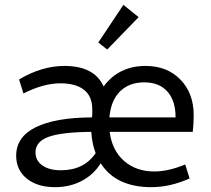

<svg xmlns="http://www.w3.org/2000/svg" viewBox="-20 -765 874 795"><path d="M424 -560 387 -589 491 -745 554 -694ZM208 10Q135 10 91 -25.5Q47 -61 47 -120Q47 -198 127.5 -238Q208 -278 361 -279Q361 -286 362 -289V-313Q362 -366 328 -393Q294 -420 230 -420Q160 -420 77 -378L59 -436Q153 -492 247 -492Q371 -492 409 -407Q472 -492 583 -492Q672 -492 727 -435.5Q782 -379 782 -288Q782 -249 778 -219H434Q444 -142 494 -98.5Q544 -55 619 -55Q677 -55 747 -84L765 -26Q684 10 607 10Q460 10 397 -89Q368 -42 318.5 -16Q269 10 208 10ZM433 -279H707Q707 -348 673 -386Q639 -424 577 -424Q515 -424 477 -386.5Q439 -349 433 -279ZM127 -134Q127 -100 155.5 -80Q184 -60 232 -60Q328 -60 376 -131Q361 -170 358 -219Q236 -218 181.5 -198.5Q127 -179 127 -134Z"/></svg>

Font: Cantarell
Style: Regular
Weight: 400
Designer: Dave Crossland, Nikolaus Waxweiler, Florian Fecher, Jacques Le Bailly, Eben Sorkin, Alexei Vanyashin, Alexios Zavras, Em
Version: Version 0.303